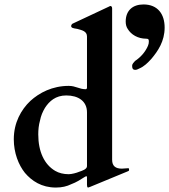

<svg xmlns="http://www.w3.org/2000/svg" viewBox="-20 -830 760 863"><path d="M365 -429C335.8 -429 320.7 -444 289 -444C215.3 -444 156.9 -413.3 116 -376C75.1 -336.9 42 -279 42 -204C42 -142.7 63.2 -89 92 -53C122.9 -16.7 167.2 13 231 13C258.5 13 280.9 7.5 300 -2C323.2 -10.5 342.5 -22.9 363 -36C366 -37 367 -38 368 -38C370 -38 371 -36 371 -33V1C371 5.5 371.8 13 376 13C378.5 12.4 384.1 10 385 10L552 -59C556.6 -60.5 560 -62.2 560 -65V-71C559 -73 558 -74 557 -74L528 -72C499.5 -72 484 -83.5 484 -112V-792C484 -799 481 -803 476 -803C475 -803 474 -803 473 -802L469 -800L307 -724C304 -723 302 -721 302 -719C300 -717 300 -715 300 -714C300 -711 300 -708 302 -708C302 -703.6 322.9 -700.6 328 -700C347.6 -694.4 371 -690.1 371 -666V-436C371 -432 368.7 -429 365 -429ZM371 -325V-83C371 -69.4 349.3 -62.4 336 -58C324.4 -52.8 301.6 -47 289 -47C266 -47 245 -52 228 -62C178.9 -90.9 152 -148.8 152 -226C152 -247 154 -268 160 -289C164 -310 172 -328 182 -345C201.5 -375.2 229.8 -401 278 -401C331.7 -401 371 -375.6 371 -325ZM625 -810C576.3 -810 545 -782.5 545 -733C545 -720 548 -709 554 -700C569.4 -674.4 599.5 -656 638 -656C648.5 -656 649 -651 649 -643C649 -637 648 -631 645 -624C632.7 -595.3 611.5 -572.3 587 -556C582 -549.3 574 -544.2 574 -534C574 -524.5 575.7 -516 588 -516C593 -516 599 -518 606 -522C628.3 -531.5 643.6 -547.3 660 -565C689.9 -600.3 720 -644.6 720 -706C720 -766.7 688.9 -810 625 -810Z"/></svg>

Font: fbb
Style: Bold
Weight: 400
Designer: David J. Perry, Michael Sharpe
Version: Version 1.045